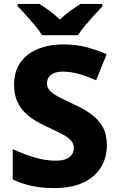

<svg xmlns="http://www.w3.org/2000/svg" viewBox="-20 -951 603 981"><path d="M526 -207Q526 -146 496 -96.5Q466 -47 406 -18.5Q346 10 255 10Q213 10 177 5Q141 0 108.5 -9.5Q76 -19 45 -34V-189Q99 -164 155.5 -147Q212 -130 264 -130Q297 -130 317.5 -138.5Q338 -147 347.5 -161.5Q357 -176 357 -195Q357 -218 341.5 -234.5Q326 -251 296 -266.5Q266 -282 223 -302Q191 -316 160.5 -334.5Q130 -353 105.5 -377.5Q81 -402 66.5 -436.5Q52 -471 52 -518Q52 -585 83.5 -630.5Q115 -676 172 -700Q229 -724 306 -724Q369 -724 422 -710Q475 -696 525 -674L471 -541Q423 -562 381.5 -573.5Q340 -585 301 -585Q274 -585 256 -577.5Q238 -570 229 -556.5Q220 -543 220 -525Q220 -504 234 -488.5Q248 -473 278 -457Q308 -441 357 -418Q410 -394 448 -366Q486 -338 506 -300.5Q526 -263 526 -207ZM195 -771Q181 -794 158.5 -821Q136 -848 112.5 -874Q89 -900 70 -918V-931H181Q207 -915 233.5 -895.5Q260 -876 286 -851Q312 -876 339 -895.5Q366 -915 392 -931H503V-918Q485 -900 461.5 -874Q438 -848 415.5 -821Q393 -794 378 -771Z"/></svg>

Font: Noto Sans Cham ExtraBold
Style: Regular
Weight: 800
Version: Version 2.002